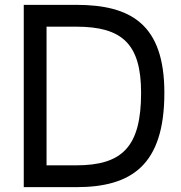

<svg xmlns="http://www.w3.org/2000/svg" viewBox="-20 -772 748 792"><path d="M294 0C522 0 658 -90 658 -389C658 -672 520 -752 294 -752H78V0ZM172 -662H294C484 -662 562 -591 562 -389C562 -167 485 -90 294 -90H172Z"/></svg>

Font: Hibana SubMedium
Style: Regular
Weight: 500
Width: 6
Designer: pygmalion
Foundry: ybstudio
Version: Version 0.930;hotconv 1.0.109;makeotfexe 2.5.65596